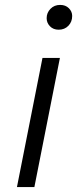

<svg xmlns="http://www.w3.org/2000/svg" viewBox="-20 -762 314 782"><path d="M49 0 153 -526H224L120 0ZM219 -641Q197 -641 183.5 -655Q170 -669 170 -688Q170 -710 185.5 -726Q201 -742 225 -742Q247 -742 260.5 -728.5Q274 -715 274 -697Q274 -673 258.5 -657Q243 -641 219 -641Z"/></svg>

Font: Montserrat
Style: Italic
Weight: 400
Italic angle: -11.3°
Designer: Julieta Ulanovsky
Foundry: Julieta Ulanovsky
Version: Version 9.000; ttfautohint (v1.8.4.7-5d5b)